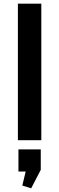

<svg xmlns="http://www.w3.org/2000/svg" viewBox="-20 -760 321 1041"><path d="M204 -740V0H77V-740ZM201 50V161L149 261L101 246L136 100L186 170H80V50Z"/></svg>

Font: Pathway Extreme 12pt SemiBold
Style: Regular
Weight: 600
Version: Version 1.001;gftools[0.9.26]